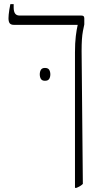

<svg xmlns="http://www.w3.org/2000/svg" viewBox="-20 -667 511 927"><path d="M342 240V-414Q342 -460 346 -492.5Q350 -525 355 -546V-547H47Q33 -547 27 -554.5Q21 -562 21 -579Q21 -586 22 -596.5Q23 -607 25 -620Q27 -633 30 -647H46V-631Q46 -611 53 -601.5Q60 -592 74 -592H372Q380 -592 383.5 -589Q387 -586 387 -578V-549Q384 -536 380.5 -517.5Q377 -499 375.5 -476Q374 -453 374 -421L380 221Q374 227 366.5 231.5Q359 236 349 240ZM172 -308Q172 -321 177.5 -330Q183 -339 197 -339Q212 -339 217.5 -330Q223 -321 223 -308Q223 -295 217.5 -286Q212 -277 197 -277Q183 -277 177.5 -286Q172 -295 172 -308Z"/></svg>

Font: Noto Serif Hebrew ExtraLight
Style: Regular
Weight: 250
Version: Version 2.003